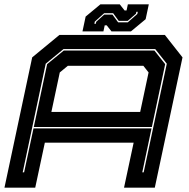

<svg xmlns="http://www.w3.org/2000/svg" viewBox="-30 -860 868 880"><path d="M-9.5 0 117.5 -597 242.5 -700H725.5L806.5 -597L679.5 0H538.5L582.5 -206H175.5L131.5 0ZM74 -70H80.5L123.5 -271.5H664.5L622 -70H628.5L734.5 -568L681.5 -635H261L179.5 -568ZM125 -278 186 -566 262.5 -628.5H677.5L727 -566L666 -278ZM205.5 -347H612.5L651 -528L627 -558.5H281L244 -528ZM348 -716 362.5 -784 430 -840H519L541 -812H550L556 -840H652L637.5 -772L570 -716H481L459 -744H450L444 -716ZM402.5 -751H409L411 -760L447.5 -793H485.5L511.5 -757.5H555.5L599.5 -796L601.5 -806H595L593 -797L555.5 -764.5H514L488.5 -799.5H447.5L404.5 -761Z"/></svg>

Font: Tourney Expanded ExtraBold
Style: Italic
Weight: 800
Width: 7
Italic angle: -12°
Designer: Tyler Finck
Foundry: Etcetera Type Co
Version: Version 1.010; ttfautohint (v1.8.3)